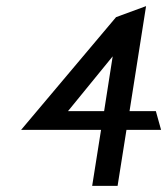

<svg xmlns="http://www.w3.org/2000/svg" viewBox="-20 -602 546 627"><path d="M49 -178H310L281 5H364L393 -178H506L489 -239H403L457 -582L359 -546ZM202 -239 348 -418 320 -239Z"/></svg>

Font: Charger Sport
Style: DfBdExtObl
Weight: 400
Designer: Jasper
Foundry: Cannot Into Space Fonts
Version: Version 1.1